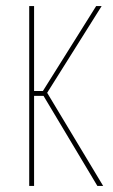

<svg xmlns="http://www.w3.org/2000/svg" viewBox="-20 -611 372 631"><path d="M76 0V-591H92V-312H121L296 -591H314L135 -306L319 0H300L123 -296H92V0Z"/></svg>

Font: Alumni Sans Pinstripe
Style: Regular
Weight: 400
Designer: Robert E. Leuschke
Foundry: Robert E. Leuschke
Version: Version 1.010; ttfautohint (v1.8.4.7-5d5b)